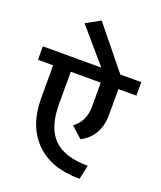

<svg xmlns="http://www.w3.org/2000/svg" viewBox="-172 -974 900 1073"><g transform="rotate(20 277.5 -438.0)"><path d="M75.7 -350.6V-546.4H-14.6V-626.5H333L160.2 -827.6L245.1 -874.5L446.3 -626.5H570.8V-546.4H463.9V-394.5Q463.9 -265.1 360.4 -210.4L294.9 -269.5Q358.9 -315.4 358.9 -404.8V-546.4H180.7V-354Q180.7 -214.8 245.8 -149.9Q311 -85 449.7 -85L431.2 -1Q260.3 -1 168 -94.5Q75.7 -188 75.7 -350.6Z"/></g></svg>

Font: Yantramanav Medium
Style: Regular
Weight: 500
Version: Version 1.001;PS 1.0;hotconv 1.0.72;makeotf.lib2.5.5900; ttf